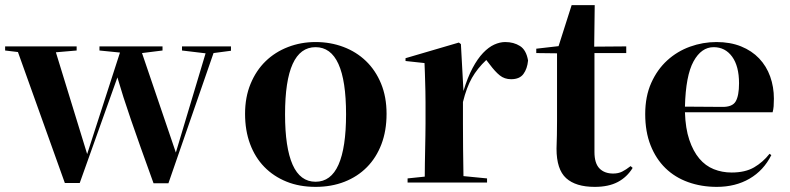

<svg xmlns="http://www.w3.org/2000/svg" viewBox="-20 -720 3080 749"><path d="M881 -539V-522L813 -513L637 -5H579Q550 -85 528.5 -145.5Q507 -206 490.5 -254Q474 -302 461.5 -341Q449 -380 438 -418L291 -6H233L50 -517L0 -523V-539H279V-523L198 -516L320 -119L448 -515L368 -523V-539H614V-523L534 -513L666 -125L782 -512L690 -523V-539Z M1092 -274Q1092 -144 1121.5 -77.5Q1151 -11 1211 -11Q1271 -11 1300.5 -77.5Q1330 -144 1330 -274Q1330 -536 1211 -536Q1092 -536 1092 -274ZM1488 -276Q1488 -210 1468 -157.5Q1448 -105 1411.5 -68Q1375 -31 1324 -11Q1273 9 1211 9Q1148 9 1097.5 -11.5Q1047 -32 1011 -69Q975 -106 955.5 -158.5Q936 -211 936 -276Q936 -341 957.5 -393Q979 -445 1016 -481Q1053 -517 1103.5 -536.5Q1154 -556 1211 -556Q1269 -556 1319.5 -537Q1370 -518 1407.5 -482Q1445 -446 1466.5 -394Q1488 -342 1488 -276Z M1778 -548 1788 -365Q1804 -418 1823.5 -454.5Q1843 -491 1864.5 -513.5Q1886 -536 1908 -546Q1930 -556 1951 -556Q1984 -556 2008.5 -540.5Q2033 -525 2040 -484Q2037 -452 2022 -431.5Q2007 -411 1974 -411Q1948 -411 1929.5 -426Q1911 -441 1891 -468L1877 -486Q1842 -453 1821 -416Q1800 -379 1786 -322V-238Q1786 -196 1786.5 -139.5Q1787 -83 1788 -33L1880 -24V-8H1570V-24L1637 -31Q1637 -55 1637.5 -82.5Q1638 -110 1638.5 -137.5Q1639 -165 1639.5 -191Q1640 -217 1640 -238V-321Q1640 -345 1639.5 -364.5Q1639 -384 1638.5 -401.5Q1638 -419 1637.5 -436Q1637 -453 1636 -474L1562 -482V-493L1770 -554Z M2372 -43Q2392 -43 2407 -50.5Q2422 -58 2440 -72L2448 -65Q2426 -29 2390 -10Q2354 9 2300 9Q2226 9 2188.5 -25Q2151 -59 2151 -140Q2152 -169 2152.5 -193Q2153 -217 2153 -249V-512L2072 -513V-530L2159 -540L2210 -700H2300L2298 -538L2423 -539V-513H2299V-127Q2299 -83 2318.5 -63Q2338 -43 2372 -43Z M2834 -47Q2887 -47 2921.5 -67Q2956 -87 2982 -120L2989 -115Q2959 -55 2904 -23Q2849 9 2776 9Q2716 9 2664.5 -9.5Q2613 -28 2576 -64Q2539 -100 2518 -153Q2497 -206 2497 -275Q2497 -344 2520.5 -396.5Q2544 -449 2583 -484.5Q2622 -520 2672 -538Q2722 -556 2775 -556Q2829 -556 2871 -539Q2913 -522 2941.5 -492Q2970 -462 2984.5 -421.5Q2999 -381 2999 -335Q2999 -318 2998 -305.5Q2997 -293 2994 -282H2652Q2654 -219 2669 -174.5Q2684 -130 2708 -101.5Q2732 -73 2764.5 -60Q2797 -47 2834 -47ZM2764 -536Q2716 -536 2685.5 -480.5Q2655 -425 2652 -304L2796 -303Q2837 -302 2850 -324.5Q2863 -347 2863 -395Q2863 -462 2836 -499Q2809 -536 2764 -536Z"/></svg>

Font: XinYuGongZhangJiaSongA
Style: Regular
Weight: 900
Designer: XinYuGong
Foundry: Adobe Systems Incorporated
Version: Version 1.00